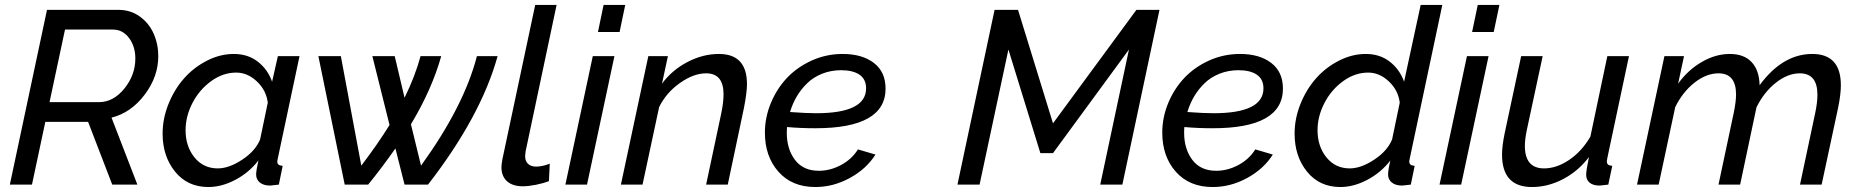

<svg xmlns="http://www.w3.org/2000/svg" viewBox="-20 -750 7548 780"><path d="M20 0 170.9 -710H460.9Q510.3 -710 547.9 -682.9Q585.4 -655.8 604.2 -613.3Q623 -570.8 623 -522Q623 -438.5 567.6 -365.2Q512.2 -292 433.1 -272L538.1 0H436L337.9 -254.9H164.1L109.9 0ZM381.8 -335Q440.4 -335 485.1 -390.1Q529.8 -445.3 529.8 -512.2Q529.8 -561.5 504.2 -595.7Q478.5 -629.9 439 -629.9H244.1L181.2 -335Z M640.6 -207Q640.6 -268.6 664.6 -327.9Q688.5 -387.2 727.8 -431.6Q767.1 -476.1 820.6 -503.4Q874 -530.8 929.7 -530.8Q987.3 -530.8 1027.6 -499.3Q1067.9 -467.8 1085.4 -418L1108.9 -522H1196.8L1108.9 -107.9Q1106.4 -95.7 1106.4 -95.2Q1106.4 -85.4 1111.6 -81.3Q1116.7 -77.1 1128.4 -76.2L1112.8 0Q1082.5 3.9 1077.6 3.9Q1050.8 3.9 1035.6 -8.5Q1020.5 -21 1020.5 -41Q1020.5 -55.7 1029.8 -98.1Q991.2 -48.3 935.8 -19.3Q880.4 9.8 826.7 9.8Q741.7 9.8 691.2 -52.7Q640.6 -115.2 640.6 -207ZM1036.6 -183.1 1067.9 -333Q1061.5 -383.8 1023.4 -419.4Q985.4 -455.1 939.5 -455.1Q885.7 -455.1 837.6 -420.2Q789.6 -385.3 761.7 -331.3Q733.9 -277.3 733.9 -221.2Q733.9 -155.3 770 -110.6Q806.2 -65.9 864.7 -65.9Q910.2 -65.9 963.6 -101.1Q1017.1 -136.2 1036.6 -183.1Z M1273.4 -522H1364.7L1447.8 -77.1Q1515.1 -165.5 1562.5 -242.2L1492.7 -522H1583.5L1623.5 -353Q1666 -439 1688.5 -522H1772.5Q1734.4 -386.2 1649.4 -245.1L1690.4 -77.1Q1865.2 -318.8 1917.5 -522H2001.5Q1934.1 -277.8 1718.8 0H1623.5L1586.4 -147Q1529.8 -66.4 1475.6 0H1380.4Z M2017.1 -70.8Q2017.1 -80.6 2021 -103L2154.3 -730H2241.2L2115.2 -134.8Q2113.3 -121.1 2113.3 -116.2Q2113.3 -95.7 2125 -84.5Q2136.7 -73.2 2158.2 -73.2Q2182.6 -73.2 2213.4 -85L2210 -14.2Q2188 -5.4 2157.2 0.7Q2126.5 6.8 2104 6.8Q2062.5 6.8 2039.8 -13.7Q2017.1 -34.2 2017.1 -70.8Z M2432.1 -730H2520L2497.1 -620.1H2409.2ZM2388.2 -522H2476.1L2364.7 0H2276.9Z M2613.8 -522H2693.4L2669.4 -410.2Q2710 -465.3 2772.7 -498Q2835.4 -530.8 2900.4 -530.8Q3014.6 -530.8 3014.6 -408.2Q3014.6 -375 3002.4 -312L2936.5 0H2848.6L2910.6 -292Q2919.4 -335 2919.4 -367.2Q2919.4 -452.1 2848.6 -452.1Q2797.9 -452.1 2742.2 -412.8Q2686.5 -373.5 2657.7 -314.9L2590.3 0H2502.4Z M3292.5 -229Q3232.4 -229 3177.2 -233.9Q3176.3 -226.1 3176.3 -210.9Q3176.3 -144.5 3209.7 -100.3Q3243.2 -56.2 3306.6 -56.2Q3353 -56.2 3397 -79.8Q3440.9 -103.5 3465.3 -143.1L3536.6 -122.1Q3499.5 -63.5 3432.4 -26.9Q3365.2 9.8 3292.5 9.8Q3197.3 9.8 3142.3 -52.5Q3087.4 -114.7 3087.4 -210.9Q3087.4 -272.9 3111.6 -331.3Q3135.7 -389.6 3177.2 -433.6Q3218.8 -477.5 3277.8 -504.2Q3336.9 -530.8 3403.3 -530.8Q3482.4 -530.8 3530 -494.4Q3577.6 -458 3577.6 -390.1Q3577.6 -229 3292.5 -229ZM3397.5 -464.8Q3356 -464.8 3320.3 -450.7Q3284.7 -436.5 3259.5 -412.1Q3234.4 -387.7 3217 -358.4Q3199.7 -329.1 3189.5 -294.9Q3256.3 -290 3295.4 -290Q3498.5 -290 3498.5 -391.1Q3498.5 -428.2 3471.7 -446.5Q3444.8 -464.8 3397.5 -464.8Z M4020.5 -710H4115.7L4257.8 -249L4596.7 -710H4690.4L4539.6 0H4449.7L4566.4 -548.8L4257.8 -127.9H4206.5L4076.7 -548.8L3959.5 0H3869.6Z M4906.7 -229Q4846.7 -229 4791.5 -233.9Q4790.5 -226.1 4790.5 -210.9Q4790.5 -144.5 4824 -100.3Q4857.4 -56.2 4920.9 -56.2Q4967.3 -56.2 5011.2 -79.8Q5055.2 -103.5 5079.6 -143.1L5150.9 -122.1Q5113.8 -63.5 5046.6 -26.9Q4979.5 9.8 4906.7 9.8Q4811.5 9.8 4756.6 -52.5Q4701.7 -114.7 4701.7 -210.9Q4701.7 -272.9 4725.8 -331.3Q4750 -389.6 4791.5 -433.6Q4833 -477.5 4892.1 -504.2Q4951.2 -530.8 5017.6 -530.8Q5096.7 -530.8 5144.3 -494.4Q5191.9 -458 5191.9 -390.1Q5191.9 -229 4906.7 -229ZM5011.7 -464.8Q4970.2 -464.8 4934.6 -450.7Q4898.9 -436.5 4873.8 -412.1Q4848.6 -387.7 4831.3 -358.4Q4814 -329.1 4803.7 -294.9Q4870.6 -290 4909.7 -290Q5112.8 -290 5112.8 -391.1Q5112.8 -428.2 5085.9 -446.5Q5059.1 -464.8 5011.7 -464.8Z M5239.3 -207Q5239.3 -268.6 5263.2 -327.9Q5287.1 -387.2 5326.4 -431.6Q5365.7 -476.1 5419.2 -503.4Q5472.7 -530.8 5528.3 -530.8Q5585.9 -530.8 5626.2 -499.3Q5666.5 -467.8 5684.1 -418L5751.5 -730H5839.4L5707.5 -107.9Q5705.1 -95.7 5705.1 -95.2Q5705.1 -85.4 5710.2 -81.3Q5715.3 -77.1 5727.1 -76.2L5711.4 0Q5681.2 3.9 5676.3 3.9Q5649.4 3.9 5634.3 -8.5Q5619.1 -21 5619.1 -41Q5619.1 -59.1 5628.4 -98.1Q5589.8 -48.3 5534.4 -19.3Q5479 9.8 5425.3 9.8Q5340.3 9.8 5289.8 -52.7Q5239.3 -115.2 5239.3 -207ZM5635.3 -183.1 5666.5 -333Q5660.2 -383.8 5622.1 -419.4Q5584 -455.1 5538.1 -455.1Q5484.4 -455.1 5436.3 -420.2Q5388.2 -385.3 5360.4 -331.3Q5332.5 -277.3 5332.5 -221.2Q5332.5 -155.3 5368.7 -110.6Q5404.8 -65.9 5463.4 -65.9Q5508.8 -65.9 5562.3 -101.1Q5615.7 -136.2 5635.3 -183.1Z M5983.4 -730H6071.3L6048.3 -620.1H5960.4ZM5939.5 -522H6027.3L5916 0H5828.1Z M6082 -122.1Q6082 -156.7 6092.8 -209L6159.7 -522H6247.1L6183.6 -226.1Q6174.8 -185.5 6174.8 -157.2Q6174.8 -65.9 6252.9 -65.9Q6303.7 -65.9 6355 -100.6Q6406.2 -135.3 6440.9 -194.8L6509.8 -522H6597.7L6509.8 -107.9Q6507.8 -98.1 6507.8 -95.2Q6507.8 -85.4 6512.9 -81.3Q6518.1 -77.1 6529.8 -76.2L6513.7 0Q6483.4 3.9 6479 3.9Q6452.1 3.9 6438 -7.8Q6423.8 -19.5 6423.8 -40Q6423.8 -57.1 6435.1 -111.8Q6390.6 -53.7 6329.3 -22Q6268.1 9.8 6203.6 9.8Q6082 9.8 6082 -122.1Z M6741.7 -522H6821.3L6797.4 -410.2Q6837.4 -465.8 6893.6 -498.3Q6949.7 -530.8 7007.3 -530.8Q7064.9 -530.8 7095.9 -497.8Q7127 -464.8 7128.4 -403.8Q7221.7 -530.8 7342.3 -530.8Q7458.5 -530.8 7458.5 -403.8Q7458.5 -366.7 7447.3 -312L7380.4 0H7292.5L7354.5 -292Q7363.3 -334 7363.3 -365.2Q7363.3 -452.1 7291.5 -452.1Q7242.7 -452.1 7194.3 -413.8Q7146 -375.5 7115.7 -314L7049.3 0H6961.4L7023.4 -292Q7032.7 -337.4 7032.7 -366.2Q7032.7 -452.1 6961.4 -452.1Q6912.1 -452.1 6864 -414.3Q6815.9 -376.5 6785.6 -314.9L6718.3 0H6630.4Z"/></svg>

Font: Rawline Medium
Style: Italic
Weight: 500
Italic angle: -12°
Designer: Matt McInerney, Pablo Impallari, Rodrigo Fuenzalida
Foundry: Matt McInerney, Pablo Impallari, Rodrigo Fuenzalida
Version: Version 4.020;PS 004.020;hotconv 1.0.88;makeotf.lib2.5.64775